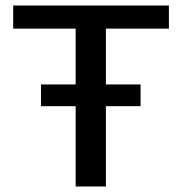

<svg xmlns="http://www.w3.org/2000/svg" viewBox="-20 -678 661 698"><path d="M255 0V-658H365V0ZM28 -574V-658H594V-574ZM129 -292V-371H491V-292Z"/></svg>

Font: Ysabeau SemiBold
Style: Regular
Weight: 600
Designer: Christian Thalmann (Catharsis Fonts)
Version: Version 2.000;gftools[0.9.27.dev2+g8671c4b]